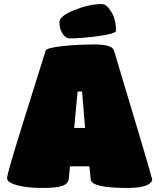

<svg xmlns="http://www.w3.org/2000/svg" viewBox="-20 -930 788 950"><path d="M15 -48Q15 -72 104 -354.5Q193 -637 206 -680Q211 -693 286.5 -701.5Q362 -710 448.5 -710Q535 -710 544 -680Q733 -52 733 -42Q733 -32 721 -22Q693 0 610 0Q433 0 429 -42L422 -107H326L321 -51Q319 -22 290.5 -11Q262 0 188 0Q114 0 64.5 -13.5Q15 -27 15 -48ZM401 -297 386 -477H364L347 -297ZM484 -910Q507 -910 530.5 -872Q554 -834 554 -778Q554 -763 467.5 -751.5Q381 -740 324 -740Q305 -740 289.5 -764Q274 -788 274 -819.5Q274 -851 348.5 -880.5Q423 -910 484 -910Z"/></svg>

Font: Titan One
Style: Regular
Weight: 400
Designer: Rodrigo Fuenzalida
Foundry: Rodrigo Fuenzalida
Version: Version 1.001